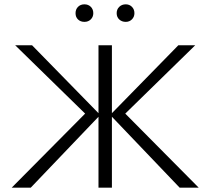

<svg xmlns="http://www.w3.org/2000/svg" viewBox="-20 -867 972 887"><path d="M810 0 489 -336 804 -658H882L535 -319L540 -361L898 0ZM34 0 392 -361 397 -319 50 -658H128L443 -336L122 0ZM435 0V-658H497V0ZM370 -766Q352 -766 340.5 -777Q329 -788 329 -806Q329 -824 340.5 -835.5Q352 -847 370 -847Q388 -847 399.5 -835.5Q411 -824 411 -806Q411 -789 399.5 -777.5Q388 -766 370 -766ZM561 -766Q543 -766 531 -777Q519 -788 519 -806Q519 -824 531 -835.5Q543 -847 561 -847Q578 -847 589.5 -835.5Q601 -824 601 -806Q601 -789 589.5 -777.5Q578 -766 561 -766Z"/></svg>

Font: Ysabeau Office Light
Style: Regular
Weight: 300
Designer: Christian Thalmann (Catharsis Fonts)
Version: Version 2.001;gftools[0.9.30]; featfreeze: tnum,lnum,ss02